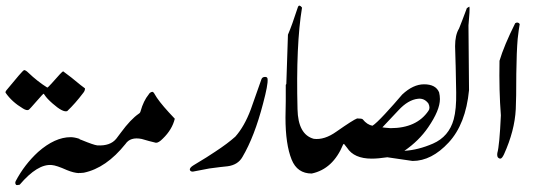

<svg xmlns="http://www.w3.org/2000/svg" viewBox="-21 -620 1908 686"><path d="M46.4 -350.6Q62 -368.7 65.4 -369.6Q71.3 -369.1 80.1 -360.4Q112.8 -329.1 147.9 -307.1Q150.4 -307.1 165.5 -324.2Q200.7 -364.7 204.6 -365.2Q232.4 -345.2 266.6 -316.4L282.7 -304.2Q282.7 -295.4 276.4 -288.1Q247.6 -250 219.2 -223.1Q204.1 -217.3 166.5 -250.5Q146 -268.6 138.7 -280.3Q135.7 -285.2 134.3 -285.2Q132.8 -284.7 111.8 -260.7Q84 -228.5 81.1 -227.5Q74.2 -224.1 61 -232.4Q21.5 -255.9 -1 -288.6Q-2.4 -292 1.5 -296.9Z M260.7 -1.5ZM260.7 -1.5Q242.2 -2.4 218.3 -12.2Q180.2 -29.3 164.1 -30.3Q113.3 -35.2 49.3 40Q39.1 42 37.1 41Q31.2 35.2 35.2 26.9Q66.4 -32.2 115.2 -77.1Q175.3 -129.9 231.4 -129.9Q244.6 -129.9 262.7 -124L305.7 -64.5ZM46.9 45.9Z M265.6 -121.6Q268.6 -120.6 271 -119.6Q313.5 -102.1 326.2 -100.6Q373 -97.7 394.5 -124.5Q399.4 -130.4 411.1 -146.5Q445.8 -193.8 475.1 -213.9Q480 -216.8 481.4 -223.1Q491.7 -259.8 510.3 -282.7Q514.6 -290.5 523.4 -292Q528.3 -290.5 531.2 -284.2Q544.9 -259.3 582.5 -218.3L603.5 -195.8Q594.2 -157.2 561 -125Q545.9 -109.4 536.1 -109.9Q511.2 -115.7 485.4 -123.5Q444.8 -131.8 427.2 -105.5Q358.4 -19.5 278.3 -2.9Q272.5 -2 266.6 -2H262.2L227.1 -65.4L262.2 -122.1Z M727.1 -18.1 668 -6.8Q659.2 -6.8 657.2 -13.2Q656.2 -21 670.9 -29.8Q723.1 -61 748 -78.1Q792 -106.9 819.8 -131.8Q852.1 -168 875 -229Q888.2 -265.1 913.1 -336.9Q916 -345.2 926.3 -345.2Q935.1 -345.2 935.1 -336.9Q937 -317.9 918.9 -250Q888.2 -131.8 845.2 -59.1Q829.1 -30.8 792 -25.9Q770 -23.9 727.1 -18.1Z M1000 -316.9 1002 -319.8Q1003.9 -379.9 1007.8 -496.1Q1022 -528.8 1043.9 -596.2Q1048.8 -605 1058.1 -592.8Q1036.1 -460 1042 -230Q1043.9 -139.2 1100.1 -124Q1138.2 -119.1 1181.2 -149.9Q1241.2 -191.9 1254.9 -196.8Q1272 -196.8 1274.9 -193.8Q1291 -173.8 1310.1 -170.9Q1323.2 -179.2 1354.7 -213.1Q1386.2 -247.1 1416 -282.2Q1455.1 -318.8 1494.1 -318.8Q1536.1 -318.8 1547.9 -290Q1550.8 -277.8 1550.8 -266.1Q1550.8 -226.1 1508.8 -165Q1476.1 -117.2 1423.8 -81.1Q1473.1 -84 1525.9 -106.9Q1583 -131.8 1600.1 -193.8Q1609.9 -230 1608.9 -289.1Q1606.9 -397 1606.9 -388.2Q1606 -420.9 1605 -455.1Q1605 -495.1 1619.1 -518.1Q1628.9 -542 1647 -590.8Q1654.8 -596.2 1656.2 -596.2Q1658.2 -585.9 1652.8 -528.8L1654.8 -297.9Q1643.1 -176.8 1582 -110.8Q1521 -44.9 1453.1 -44.9Q1450.2 -44.9 1362.8 -58.1Q1330.1 -53.2 1307.1 -53.2Q1244.1 -53.2 1219.2 -91.8L1208 -106L1205.1 -104Q1168.9 -16.1 1092.8 0Q1041 0 1021 -49.8Q999 -104 999 -200.2Q999 -213.9 1000 -258.8Q1000 -258.8 1000 -316.9ZM1509.8 -250Q1495.1 -270 1472.2 -267.1Q1437 -263.2 1402.8 -226.1Q1347.2 -167 1345.2 -165Q1348.1 -164.1 1374 -162.1Q1467.8 -162.1 1509.8 -224.1Q1517.1 -233.9 1509.8 -250Z M1835.9 -534.2Q1832.5 -516.1 1828.6 -481Q1824.7 -436 1823.7 -356.9Q1823.7 -266.1 1821.8 -230Q1817.9 -152.8 1779.8 -68.8Q1772.5 -53.2 1766.6 -53.2Q1763.7 -53.2 1760.7 -55.2Q1753.9 -59.1 1755.9 -73.2Q1763.7 -100.1 1768.6 -208Q1761.7 -294.9 1763.7 -402.8Q1779.8 -457 1819.8 -537.1Q1829.6 -543 1835.9 -534.2Z"/></svg>

Font: Jameel Khushkhat-L
Style: Regular
Weight: 400
Version: Version 3.5